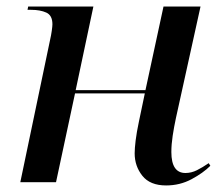

<svg xmlns="http://www.w3.org/2000/svg" viewBox="-20 -556 684 586"><path d="M487 10Q438 10 414.5 -19.5Q391 -49 391 -88Q391 -103 394 -127.5Q397 -152 404 -185L422 -271H209L151 0H42L133 -435Q136 -448 138 -462Q140 -476 140 -482Q140 -509 121.5 -517.5Q103 -526 75 -526H64L66 -536H265L211 -281H424L479 -536H592L517 -196Q511 -168 507 -141.5Q503 -115 503 -92Q503 -28 546 -28Q564 -28 581 -36.5Q598 -45 617 -58L622 -50Q600 -28 564.5 -9Q529 10 487 10Z"/></svg>

Font: Noto Serif Display Medium
Style: Italic
Weight: 500
Italic angle: -12°
Designer: Monotype Design Team
Foundry: Monotype Imaging Inc.
Version: Version 2.009